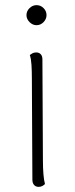

<svg xmlns="http://www.w3.org/2000/svg" viewBox="-20 -718 291 747"><path d="M122 -620Q107 -620 95 -632Q83 -644 83 -659Q83 -675 95 -686.5Q107 -698 122 -698Q138 -698 149.5 -686.5Q161 -675 161 -659Q161 -644 149.5 -632Q138 -620 122 -620ZM147 -94Q147 -64 149 -40Q151 -16 155 -2Q151 2 145 5.5Q139 9 130 9Q119 9 112.5 1.5Q106 -6 106 -19L104 -412Q104 -442 102.5 -465.5Q101 -489 96 -504Q100 -507 106 -510.5Q112 -514 121 -514Q132 -514 138.5 -507Q145 -500 145 -487Z"/></svg>

Font: Arima Thin ExtraLight
Style: Regular
Weight: 250
Version: Version 1.100